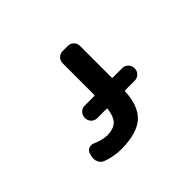

<svg xmlns="http://www.w3.org/2000/svg" viewBox="-146 -1029 1291 1291"><g transform="rotate(-45 500.0 -383.0)"><path d="M368.2 -9.8Q297.9 -9.8 229.5 -35.2Q207 -43.9 196.3 -67.4Q189.5 -82 189.5 -96.7Q189.5 -106.4 191.4 -115.2L197.3 -138.7Q203.1 -160.2 222.7 -168.9Q232.4 -172.9 242.7 -172.9Q252.9 -172.9 262.7 -168.9Q321.3 -143.6 364.3 -142.6Q427.7 -142.6 459 -173.8Q486.3 -203.1 494.1 -265.6Q495.1 -272.5 487.3 -272.5H400.4Q376 -272.5 359.4 -289.6Q342.8 -306.6 342.8 -330.1V-334Q342.8 -357.4 359.4 -374.5Q376 -391.6 400.4 -391.6H489.3Q497.1 -391.6 497.1 -398.4V-698.2Q497.1 -722.7 514.2 -739.3Q531.2 -755.9 554.7 -755.9H604.5Q627.9 -755.9 645 -739.3Q662.1 -722.7 662.1 -698.2V-398.4Q662.1 -391.6 668.9 -391.6H757.8Q781.2 -391.6 798.3 -374.5Q815.4 -357.4 815.4 -334V-330.1Q815.4 -306.6 798.3 -289.6Q781.2 -272.5 757.8 -272.5H668Q661.1 -272.5 660.2 -265.6Q657.2 -203.1 640.6 -156.2Q622.1 -104.5 586.9 -72.3Q569.3 -56.6 546.4 -44.9Q523.4 -33.2 496.1 -25.4Q442.4 -9.8 368.2 -9.8Z"/></g></svg>

Font: Rounded Mgen+ 1m bold
Style: Bold
Weight: 700
Designer: [Source Han Sans]
Ryoko NISHIZUKA  (kana & ideographs); Paul D. Hunt (Latin, Greek & Cyrillic); Wenlong ZHANG  (bopomofo
Version: Version 1.059.20150602